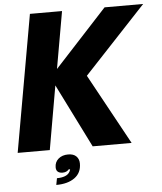

<svg xmlns="http://www.w3.org/2000/svg" viewBox="-62 -817 900 1066"><g transform="rotate(-5 388.0 -283.5)"><path d="M189 0H10L145 -763H324L268 -445L561 -763H776L430 -393L645 0H428L251 -355ZM215 159Q241 159 259.5 152Q278 145 286 131Q290 126 292 116H284Q272 131 249 131Q232 131 222.5 123Q213 115 213 98Q213 69 234 51Q255 33 288 33Q318 33 333.5 48.5Q349 64 349 89Q349 141 310.5 168.5Q272 196 208 196Z"/></g></svg>

Font: Open Sauce One Black Italic
Style: Regular
Weight: 900
Italic angle: -10°
Designer: Alfredo Marco Pradil
Foundry: Creative Sauce Fz LLC
Version: Version 1.477